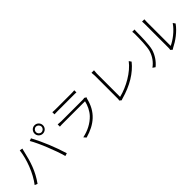

<svg xmlns="http://www.w3.org/2000/svg" viewBox="267 -2114 3467 3467"><g transform="rotate(-45 2000.0 -380.5)"><path d="M735 -684C735 -624 783 -577 842 -577C902 -577 950 -624 950 -684C950 -744 902 -792 842 -792C783 -792 735 -744 735 -684ZM772 -684C772 -723 803 -756 842 -756C881 -756 914 -723 914 -684C914 -645 881 -613 842 -613C803 -613 772 -645 772 -684ZM725 -343C768 -239 819 -96 843 -5L897 -22C830 -241 738 -468 630 -670L580 -652C623 -580 685 -445 725 -343ZM333 -660C307 -448 211 -196 80 -26L132 -4C268 -194 322 -367 374 -592C379 -612 382 -630 389 -649Z M1236 -676C1263 -677 1288 -678 1317 -678H1715C1747 -678 1773 -679 1796 -676V-731C1773 -728 1747 -727 1716 -727H1317C1286 -727 1261 -728 1236 -731ZM1825 -507C1814 -503 1797 -501 1780 -501H1234C1209 -501 1180 -503 1148 -507V-450C1180 -453 1211 -453 1234 -453H1793C1774 -369 1730 -272 1665 -203C1573 -107 1447 -42 1310 -15L1350 31C1613 -43 1789 -189 1852 -461C1855 -468 1859 -477 1863 -484Z M2274 3C2285 -4 2297 -6 2306 -9C2566 -81 2766 -203 2894 -364L2864 -408C2742 -246 2505 -112 2297 -61V-657C2297 -680 2300 -717 2303 -734H2239C2242 -718 2245 -676 2245 -656V-67C2245 -50 2243 -36 2238 -27Z M3571 9C3580 2 3588 -3 3600 -10C3717 -68 3854 -165 3943 -289L3912 -333C3830 -211 3692 -111 3594 -66V-675C3594 -709 3595 -731 3597 -742H3538C3539 -731 3542 -710 3542 -675V-67C3542 -50 3540 -34 3536 -21ZM3129 13C3213 -55 3276 -150 3307 -254C3334 -353 3338 -572 3338 -676C3338 -699 3339 -721 3342 -737H3282C3286 -718 3288 -698 3288 -676C3288 -568 3287 -365 3258 -269C3226 -165 3165 -80 3081 -20Z"/></g></svg>

Font: Spoqa Han Sans Neo Light
Style: Regular
Weight: 300
Designer: [Spoqa Han Sans Neo] Dong-huui Kim  Younghwa Kang  Yujin Lee  [Noto Sans] Ryoko NISHIZUKA  (kana & ideographs); Paul D. 
Foundry: Spoqa (http://www.spoqa-han-sans.com)
Version: Version 1.000